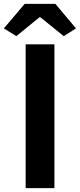

<svg xmlns="http://www.w3.org/2000/svg" viewBox="-41 -968 411 988"><path d="M91 0H239V-740H91ZM-21 -822 43 -782 162 -879H167L287 -782L350 -822L244 -948H86Z"/></svg>

Font: Noto Sans Japanese Bold
Style: Bold
Weight: 700
Designer: Ryoko NISHIZUKA (kana & ideographs); Paul D. Hunt (Latin, Greek & Cyrillic); Wenlong ZHANG (bopomofo); Sandoll Communica
Foundry: Adobe Systems Incorporated
Version: Version 1.000;PS 1;hotconv 1.0.78;makeotf.lib2.5.61930